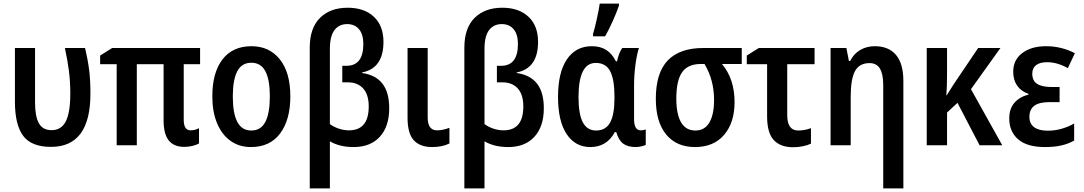

<svg xmlns="http://www.w3.org/2000/svg" viewBox="-20 -808 6027 1068"><path d="M63 -242V-541H175V-236Q175 -160 196.5 -122Q218 -84 267 -84Q321 -84 346 -133Q371 -182 371 -288Q371 -353 363.5 -412.5Q356 -472 341 -541H453Q470 -469 476.5 -414Q483 -359 483 -287Q483 9 264 9Q154 9 108.5 -53Q63 -115 63 -242Z M1087 -95V-10Q1073 -2 1051 3.5Q1029 9 1005 9Q947 9 918.5 -27Q890 -63 890 -138V-451H741V0H629V-451H537V-499L604 -541H1093V-451H1002V-142Q1002 -83 1040 -83Q1065 -83 1087 -95Z M1376 10Q1310 10 1261.5 -25Q1213 -60 1187 -123.5Q1161 -187 1161 -272Q1161 -404 1217.5 -477.5Q1274 -551 1379 -551Q1478 -551 1536.5 -478Q1595 -405 1595 -272Q1595 -142 1538.5 -66Q1482 10 1376 10ZM1378 -82Q1431 -82 1456 -130Q1481 -178 1481 -272Q1481 -365 1456 -412Q1431 -459 1378 -459Q1325 -459 1300 -412Q1275 -365 1275 -271Q1275 -178 1300 -130Q1325 -82 1378 -82Z M2113 -575Q2113 -428 1994 -405V-402Q2070 -391 2107.5 -342.5Q2145 -294 2145 -206Q2145 -104 2092.5 -47Q2040 10 1947 10Q1869 10 1815 -22V240H1703V-543Q1703 -652 1760 -708.5Q1817 -765 1914 -765Q2006 -765 2059.5 -715Q2113 -665 2113 -575ZM1815 -536V-118Q1836 -102 1864.5 -92.5Q1893 -83 1921 -83Q2031 -83 2031 -216Q2031 -282 2000 -316Q1969 -350 1915 -350H1884V-442H1907Q2001 -442 2001 -563Q2001 -617 1977 -645.5Q1953 -674 1911 -674Q1866 -674 1840.5 -640.5Q1815 -607 1815 -536Z M2359 -155Q2359 -83 2411 -83Q2442 -83 2480 -97V-10Q2440 10 2384 10Q2317 10 2282 -27.5Q2247 -65 2247 -153V-541H2359Z M2973 -575Q2973 -428 2854 -405V-402Q2930 -391 2967.5 -342.5Q3005 -294 3005 -206Q3005 -104 2952.5 -47Q2900 10 2807 10Q2729 10 2675 -22V240H2563V-543Q2563 -652 2620 -708.5Q2677 -765 2774 -765Q2866 -765 2919.5 -715Q2973 -665 2973 -575ZM2675 -536V-118Q2696 -102 2724.5 -92.5Q2753 -83 2781 -83Q2891 -83 2891 -216Q2891 -282 2860 -316Q2829 -350 2775 -350H2744V-442H2767Q2861 -442 2861 -563Q2861 -617 2837 -645.5Q2813 -674 2771 -674Q2726 -674 2700.5 -640.5Q2675 -607 2675 -536Z M3084 -269Q3084 -405 3133.5 -478Q3183 -551 3272 -551Q3320 -551 3352.5 -530Q3385 -509 3406 -467H3412Q3423 -515 3441 -541H3534Q3522 -504 3514.5 -446.5Q3507 -389 3507 -333V-145Q3507 -83 3544 -83Q3560 -83 3572 -88V-2Q3565 2 3547.5 6Q3530 10 3517 10Q3472 10 3446.5 -9Q3421 -28 3408 -73H3400Q3355 10 3264 10Q3180 10 3132 -62Q3084 -134 3084 -269ZM3398 -262V-270Q3398 -366 3374 -412Q3350 -458 3294 -458Q3198 -458 3198 -268Q3198 -173 3222 -127.5Q3246 -82 3296 -82Q3349 -82 3373.5 -126Q3398 -170 3398 -262ZM3279 -620Q3288 -649 3300 -703.5Q3312 -758 3316 -788H3423V-777Q3410 -739 3389 -692Q3368 -645 3346 -606H3279Z M3846 10Q3743 10 3685.5 -60Q3628 -130 3628 -258Q3628 -403 3694.5 -472Q3761 -541 3892 -541H4106V-452H3996Q4066 -369 4066 -240Q4066 -126 4008 -58Q3950 10 3846 10ZM3848 -82Q3900 -82 3926 -126.5Q3952 -171 3952 -252Q3952 -363 3899 -452H3877Q3807 -452 3774.5 -406.5Q3742 -361 3742 -259Q3742 -173 3768.5 -127.5Q3795 -82 3848 -82Z M4511 -451H4359V-167Q4359 -82 4420 -82Q4455 -82 4491 -95V-9Q4473 0 4446 5.5Q4419 11 4392 11Q4321 11 4284 -29Q4247 -69 4247 -161V-451H4134V-499L4201 -541H4511Z M5005 -357V240H4893V-334Q4893 -396 4874.5 -426.5Q4856 -457 4817 -457Q4760 -457 4736 -412.5Q4712 -368 4712 -270V0H4600V-541H4688L4702 -469H4709Q4729 -509 4765 -530Q4801 -551 4846 -551Q4923 -551 4964 -502.5Q5005 -454 5005 -357Z M5381 -312 5555 0H5429L5306 -236L5248 -182V0H5135V-541H5248V-404Q5248 -325 5244 -278H5246Q5266 -311 5286 -341L5421 -541H5545Z M5874 -240H5819Q5760 -240 5733 -219.5Q5706 -199 5706 -158Q5706 -120 5732.5 -100.5Q5759 -81 5808 -81Q5848 -81 5886 -92Q5924 -103 5955 -121V-26Q5923 -8 5884 1Q5845 10 5793 10Q5693 10 5643.5 -33Q5594 -76 5594 -149Q5594 -203 5622.5 -236Q5651 -269 5701 -282V-286Q5660 -300 5638 -331.5Q5616 -363 5616 -409Q5616 -475 5666.5 -513Q5717 -551 5799 -551Q5884 -551 5959 -512L5920 -429Q5861 -462 5805 -462Q5764 -462 5743 -445.5Q5722 -429 5722 -398Q5722 -359 5749 -341.5Q5776 -324 5830 -324H5874Z"/></svg>

Font: Noto Sans Display Medium Narrow
Style: Regular
Weight: 500
Width: 4
Designer: Monotype Design team
Foundry: Monotype Imaging Inc.
Version: Version 1.000